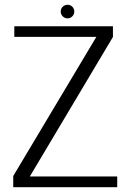

<svg xmlns="http://www.w3.org/2000/svg" viewBox="-20 -785 566 805"><path d="M35.5 0H471.5V-45H105L453.5 -630V-675H40V-630.5H384L35.5 -47ZM263.5 -708Q275 -708 283.2 -716.5Q291.5 -725 291.5 -736.5Q291.5 -748.5 283.2 -756.8Q275 -765 263.5 -765Q251.5 -765 243 -756.8Q234.5 -748.5 234.5 -737Q234.5 -725 243 -716.5Q251.5 -708 263.5 -708Z"/></svg>

Font: Anybody Light
Style: Regular
Weight: 300
Designer: Tyler Finck
Foundry: Etcetera Type Company
Version: Version 1.111; ttfautohint (v1.8.4)